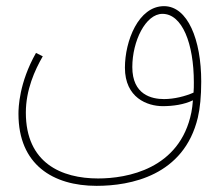

<svg xmlns="http://www.w3.org/2000/svg" viewBox="-20 -416 719 624"><path d="M294 188C404 188 578 155 623 -34C630 -64 634 -103 634 -151C634 -287 590 -396 513 -396C430 -396 386 -283 386 -196C386 -98 459 -71 509 -71C542 -71 578 -76 607 -90C606 -75 604 -62 602 -51C565 134 392 164 299 164C180 164 64 114 64 -50C64 -124 93 -188 119 -233L97 -244C42 -147 40 -66 40 -46C40 119 152 188 294 188ZM410 -198C410 -282 453 -371 508 -371C572 -371 610 -275 610 -148C610 -137 610 -126 609 -115C582 -103 546 -94 513 -94C473 -94 410 -108 410 -198Z"/></svg>

Font: Noto Sans Arabic ExtCond Thin
Style: Regular
Weight: 100
Width: 2
Designer: Monotype Design Team, Nadine Chahine, Nizar Qandah and Khaled Hosny
Foundry: Monotype Imaging Inc.
Version: Version 2.012